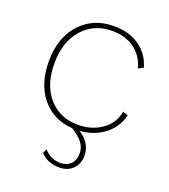

<svg xmlns="http://www.w3.org/2000/svg" viewBox="-132 -605 794 904"><g transform="rotate(20 265.5 -153.0)"><path d="M488 -137Q473 -74 422 -35Q371 4 300 9Q362 49 362 111Q362 153 336 178.5Q310 204 268 204Q209 204 174 165L184 144Q218 182 266 182Q298 182 317.5 162.5Q337 143 337 109Q337 81 320.5 58Q304 35 263 9Q168 3 110 -66.5Q52 -136 52 -250Q52 -369 117 -439.5Q182 -510 285 -510Q360 -510 412 -474.5Q464 -439 483 -374L458 -361Q441 -421 396 -453.5Q351 -486 284 -486Q194 -486 137 -422Q80 -358 80 -250Q80 -141 136 -78Q192 -15 282 -15Q351 -15 401.5 -50.5Q452 -86 462 -146Z"/></g></svg>

Font: Elaine Sans ExtraLight
Style: Regular
Weight: 275
Designer: Wei Huang
Foundry: Wei Huang
Version: Version 2.001;December 24, 2019;FontCreator 12.0.0.2547 64-b